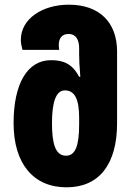

<svg xmlns="http://www.w3.org/2000/svg" viewBox="-20 -790 570 820"><path d="M264 10C404 10 480 -89 480 -264V-570C480 -695 404 -770 274 -770C160 -770 69 -709 69 -620C69 -606 72 -592 76 -577H233C232 -584 231 -590 231 -597C231 -626 244 -645 273 -645C303 -645 318 -622 318 -584V-558C318 -537 319 -508 323 -462H318C288 -519 249 -533 198 -533C97 -533 38 -433 38 -264C38 -92 122 10 264 10ZM262 -125C218 -125 202 -173 202 -264C202 -351 218 -404 257 -404C300 -404 318 -365 318 -287V-258C318 -168 302 -125 262 -125Z"/></svg>

Font: Noto Sans Georgian ExtraCondensed Black
Style: Regular
Weight: 900
Width: 2
Designer: Monotype Design Team, Akaki Razmadze
Foundry: Google LLC
Version: Version 2.005